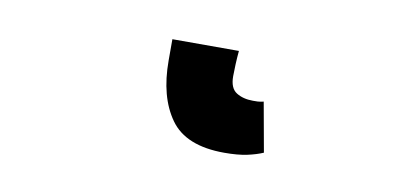

<svg xmlns="http://www.w3.org/2000/svg" viewBox="-33 -15 621 301"><g transform="rotate(10 277.5 135.5)"><path d="M333.4 216Q271.9 216 247.2 181.2Q222.4 146.5 222.4 88.6V54.8H328.3Q327.3 65.3 326.8 76.7Q326.3 88 326.3 95.4Q326.3 114.5 337.1 121.2Q347.8 127.9 363.4 127.9Q367.6 127.9 370.9 127.8Q374.1 127.7 380.4 126.3L394.6 205.1Q384 209.7 369.3 212.9Q354.7 216 333.4 216Z"/></g></svg>

Font: Source Sans 3 VF
Style: Regular
Weight: 200
Designer: Paul D. Hunt
Foundry: Adobe
Version: Version 3.046;hotconv 1.0.118;makeotfexe 2.5.65603